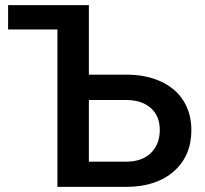

<svg xmlns="http://www.w3.org/2000/svg" viewBox="-20 -731 803 751"><path d="M11.7 -710.9V-615.7H204.6V0H476.1Q592.3 -1 660.4 -61.3Q728.5 -121.6 728.5 -221.7Q728.5 -287.1 698 -336.2Q667.5 -385.3 609.4 -412.1Q551.3 -439 473.1 -439H327.6V-710.9ZM327.6 -339.8H476.1Q536.6 -338.9 570.8 -307.6Q605 -276.4 605 -222.7Q605 -166.5 570.1 -132.6Q535.2 -98.6 472.7 -98.6H327.6Z"/></svg>

Font: FAU Chimera Medium
Style: Regular
Weight: 500
Version: Version 1.002;hotconv 1.0.117;makeotfexe 2.5.65602